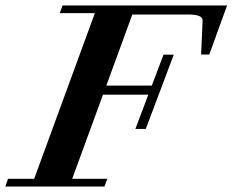

<svg xmlns="http://www.w3.org/2000/svg" viewBox="-46 -683 852 703"><path d="M-26.4 0 -16.6 -28.3H79.1L301.3 -634.8H172.9L183.1 -663.1H785.6L720.2 -483.4H690.4L695.8 -606Q696.8 -618.2 684.1 -624Q671.4 -629.9 641.6 -629.9H438.5L343.3 -369.6H509.8L552.7 -482.9H590.3L487.8 -210.9H449.7L497.1 -336.4H331.1L218.3 -28.3H347.2L336.4 0Z"/></svg>

Font: Elstob
Style: Bold Italic
Weight: 700
Italic angle: -20°
Designer: Peter S. Baker
Version: Version 1.015